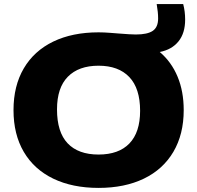

<svg xmlns="http://www.w3.org/2000/svg" viewBox="-20 -908 964 938"><path d="M877.5 -370Q877.5 -252 827 -166.2Q776.5 -80.5 682.8 -35.2Q589 10 461.5 10Q334 10 240.2 -35.2Q146.5 -80.5 96.2 -166Q46 -251.5 46 -370Q46 -488.5 96.2 -574Q146.5 -659.5 240 -704.8Q333.5 -750 461.5 -750Q487.5 -750 519.2 -747.5Q551 -745 557.5 -744.5Q619.5 -739.5 643.5 -739.5Q700 -739.5 726.2 -757.2Q752.5 -775 752.5 -818Q752.5 -848 745.5 -888H875Q884.5 -852 884.5 -812.5Q884.5 -746 852 -705.8Q819.5 -665.5 760.5 -654Q817.5 -605.5 847.5 -533.5Q877.5 -461.5 877.5 -370ZM664.5 -366.5Q664.5 -476 611.8 -531.5Q559 -587 461.5 -587Q364.5 -587 311.5 -533.2Q258.5 -479.5 258.5 -373.5Q258.5 -262.5 310.5 -207.8Q362.5 -153 461.5 -153Q560 -153 612.2 -207.2Q664.5 -261.5 664.5 -366.5Z"/></svg>

Font: Encode Sans Expanded ExtraBold
Style: Regular
Weight: 800
Width: 7
Designer: Multiple Designers
Foundry: Impallari Type
Version: Version 2.000